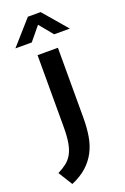

<svg xmlns="http://www.w3.org/2000/svg" viewBox="-223 -743 681 1047"><g transform="rotate(-20 117.0 -220.0)"><path d="M66 -475H184V-68Q184 -12 176 36.5Q168 85 147.5 124.5Q127 164 92.5 195.5Q58 227 4 250L-47 168Q-17 153 4 136.5Q25 120 39 95Q53 70 59.5 33Q66 -4 66 -60ZM281 -551H190L125 -630L60 -551H-35L88 -690H162Z"/></g></svg>

Font: Mukta Mahee SemiBold
Style: Regular
Weight: 600
Designer: Shuchita Grover, Noopur Datye, Girish Dalvi, Yashodeep Gholap
Foundry: Ek Type
Version: Version 2.538;PS 1.000;hotconv 16.6.51;makeotf.lib2.5.65220;